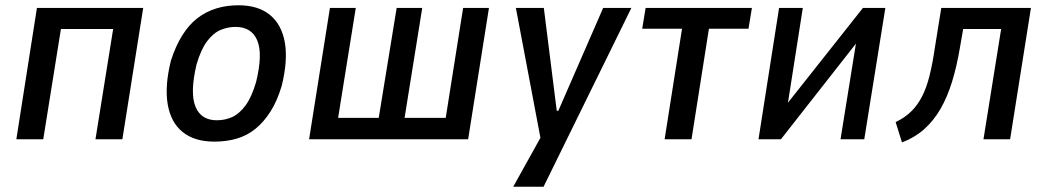

<svg xmlns="http://www.w3.org/2000/svg" viewBox="-20 -528 3971 728"><path d="M42 0 120 -498H523L444 0H342L409 -418H211L144 0Z M793 9Q718 9 673 -27Q628 -63 616 -132Q604 -201 628 -298Q646 -354 671.5 -394.5Q697 -435 729 -459.5Q761 -484 800 -496Q839 -508 884 -508Q959 -508 1003.5 -471.5Q1048 -435 1060 -367Q1072 -299 1048 -202Q1031 -145 1005.5 -105Q980 -65 948.5 -39.5Q917 -14 878 -2.5Q839 9 793 9ZM802 -72Q833 -72 860 -84Q887 -96 910.5 -127.5Q934 -159 951 -217Q977 -323 955.5 -374.5Q934 -426 873 -426Q844 -426 816.5 -414.5Q789 -403 765.5 -372Q742 -341 725 -283Q700 -176 721 -124Q742 -72 802 -72Z M1152 0 1231 -498H1329L1262 -81H1416L1484 -498H1581L1514 -81H1670L1736 -498H1834L1755 0Z M1926 180 2035 -16 2037 36 1936 -498H2042L2091 -108H2097L2267 -498H2374L2041 180Z M2500 0 2566 -419H2415L2428 -498H2831L2818 -419H2668L2602 0Z M2856 0 2934 -498H3024L2964 -115H2949L3252 -498H3337L3257 0H3167L3229 -385H3243L2941 0Z M3400 12 3376 -65Q3411 -82 3435 -105.5Q3459 -129 3476 -162Q3493 -195 3504.5 -241Q3516 -287 3525 -349L3549 -498H3889L3810 0H3709L3776 -418H3632L3620 -349Q3608 -277 3590 -218.5Q3572 -160 3546 -115Q3520 -70 3484 -38Q3448 -6 3400 12Z"/></svg>

Font: Nunito Sans 7pt Condensed SemiBold
Style: Italic
Weight: 600
Width: 3
Italic angle: -9°
Designer: Vernon Adams
Foundry: Vernon Adams
Version: Version 3.101;gftools[0.9.27]